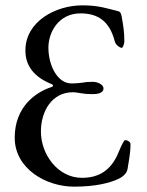

<svg xmlns="http://www.w3.org/2000/svg" viewBox="-20 -684 550 718"><path d="M257 14C338 14 391 0 423 -15C436 -21 454 -34 457 -52C461 -80 468 -109 468 -145C468 -153 458 -160 448 -160C444 -160 436 -145 424 -116C396 -46 349 -19 286 -19C197 -19 133 -106 133 -192C133 -269 175 -339 252 -339C262 -339 272 -337 285 -335C295 -333 308 -332 326 -332C340 -332 367 -334 367 -353C367 -370 341 -378 328 -378C308 -378 299 -377 289 -375C279 -374 268 -372 247 -372C195 -372 161 -439 161 -506C161 -563 199 -634 281 -634C347 -634 390 -604 409 -530C412 -515 430 -505 435 -505C440 -505 445 -521 445 -530C445 -565 441 -588 435 -622C433 -632 431 -640 422 -642C378 -653 349 -664 288 -664C188 -664 75 -604 75 -495C75 -436 109 -395 174 -369C179 -367 180 -361 174 -359C114 -340 35 -285 35 -169C35 -54 151 14 257 14Z"/></svg>

Font: Garamond-Math
Style: Regular
Weight: 400
Version: Version 2019-08-16